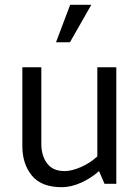

<svg xmlns="http://www.w3.org/2000/svg" viewBox="-20 -765 582 799"><path d="M272 -745H360L271 -589H213ZM392 -53Q360 -24 318 -5Q276 14 237 14Q152 14 112.5 -34.5Q73 -83 73 -157V-485H152V-166Q152 -117 176 -85Q200 -53 249 -53Q277 -53 315 -69Q353 -85 385 -114V-485H464V0H415Z"/></svg>

Font: Palanquin
Style: Regular
Weight: 400
Designer: Pria Ravichandran
Version: Version 1.0.4